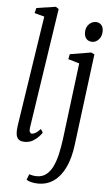

<svg xmlns="http://www.w3.org/2000/svg" viewBox="-67 -861 675 1158"><g transform="rotate(5 270.0 -282.0)"><path d="M131 -77.5Q128.5 -60.5 133.2 -51.8Q138 -43 145 -43Q155 -43 167.5 -50Q180 -57 197.5 -76L210.5 -55Q206 -47 192 -31.5Q178 -16 156.5 -3Q135 10 105.5 10Q88.5 10 76.8 4Q65 -2 59 -15.5Q53 -29 53.5 -50.5Q53.5 -54 54 -60.2Q54.5 -66.5 55.2 -73.2Q56 -80 56.5 -85.5L158.5 -753L98.5 -769L106.5 -800.5L223 -818L241 -806ZM409 1.5Q399 82.5 372.2 138.8Q345.5 195 304.5 224.2Q263.5 253.5 210 253.5Q187 253.5 166.8 248.5Q146.5 243.5 138 235.5L151.5 202Q159 205 171.8 207.5Q184.5 210 196.5 210Q230.5 210 254 191.8Q277.5 173.5 293.2 141Q309 108.5 318.8 65.8Q328.5 23 335 -25.5L393 -490L325.5 -510L331.5 -540.5L460 -562L479.5 -552ZM460 -626.5Q438 -626.5 424.8 -640.2Q411.5 -654 411.5 -680.5Q411.5 -710.5 429.8 -729Q448 -747.5 471.5 -747.5Q491.5 -747.5 504.2 -734.2Q517 -721 517 -696.5Q517 -664.5 499.2 -645.5Q481.5 -626.5 460 -626.5Z"/></g></svg>

Font: Merriweather 28pt Light
Style: Italic
Weight: 300
Italic angle: -7.8°
Version: Version 2.101